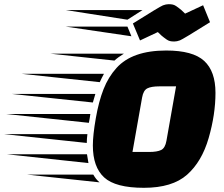

<svg xmlns="http://www.w3.org/2000/svg" viewBox="-236 -881 1071 916"><path d="M475 -156Q514 -156 533 -165.5Q552 -175 558 -209L604 -469H524Q486 -469 467 -459.5Q448 -450 442 -416L396 -156ZM557 -640Q684 -640 738 -590.5Q792 -541 792 -438Q792 -335 759.5 -222.5Q727 -110 656.5 -47.5Q586 15 450.5 15Q315 15 261 -34.5Q207 -84 207 -187Q207 -236 221 -316.5Q235 -397 258 -455.5Q281 -514 320 -557Q395 -640 557 -640ZM192 -317Q190 -309 188 -295L-205 -337H195ZM181 -241Q178 -218 178 -199L-216 -241ZM219 -433 207 -392 -181 -433ZM179 -145Q183 -117 186 -103L-203 -145ZM260 -529Q246 -503 240 -489L-134 -529ZM209 -48Q222 -25 239 -11L-107 -48ZM355 -625Q326 -607 310 -592L4 -625ZM647 -816 733 -856 766 -775Q637 -694 622.5 -688.5Q608 -683 595.5 -683Q583 -683 575 -685Q567 -687 559 -692.5Q551 -698 546 -702Q538 -707 517 -728L432 -688L398 -769Q527 -850 541.5 -855.5Q556 -861 568.5 -861Q581 -861 589 -859Q597 -857 605 -851.5Q613 -846 618 -842Q626 -837 647 -816ZM444 -833 372 -787 78 -833ZM372 -754 391 -708 78 -754Z"/></svg>

Font: Faster One
Style: Regular
Weight: 400
Designer: Eduardo Rodriguez Tunni
Foundry: Eduardo Rodriguez Tunni
Version: Version 1.002